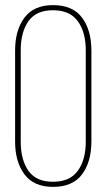

<svg xmlns="http://www.w3.org/2000/svg" viewBox="-20 -725 416 750"><path d="M39 -172V-528Q39 -607 75.5 -656Q112 -705 187 -705Q264 -705 300.5 -656Q337 -607 337 -528V-172Q337 -93 300.5 -44Q264 5 187 5Q112 5 75.5 -44Q39 -93 39 -172ZM61 -529V-171Q61 -101 91 -58Q121 -15 187 -15Q253 -15 284 -58Q315 -101 315 -171V-529Q315 -599 284 -642Q253 -685 187 -685Q121 -685 91 -642Q61 -599 61 -529Z"/></svg>

Font: Bebas Neue Light
Style: Regular
Weight: 300
Designer: Ryoichi Tsunekawa
Foundry: Ryoichi Tsunekawa
Version: Version 001.003; ttfautohint (v1.5.65-e2d9)